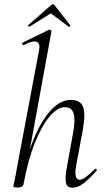

<svg xmlns="http://www.w3.org/2000/svg" viewBox="-20 -863 483 892"><path d="M63 8Q50 8 46 6.5Q42 5 42 2Q42 -1 47.5 -24.5Q53 -48 57 -74L161 -627Q168 -659 152.5 -668Q137 -677 90 -654Q86 -652 83.5 -658Q81 -664 85 -665L208 -725Q212 -727 216 -723Q220 -719 219 -717L89 -6Q87 8 63 8ZM316 9Q292 9 286.5 -12.5Q281 -34 291 -89L320 -248Q331 -307 322 -336Q313 -365 281 -365Q248 -365 211.5 -323Q175 -281 142.5 -200.5Q110 -120 89 -6L78 -7Q99 -123 134.5 -211.5Q170 -300 215 -349.5Q260 -399 309 -399Q352 -399 365 -368.5Q378 -338 366 -267L333 -89Q328 -58 332.5 -43Q337 -28 350 -28Q362 -28 380 -41.5Q398 -55 420 -77Q424 -81 428 -77Q432 -73 428 -69Q395 -32 368.5 -11.5Q342 9 316 9ZM117 -739Q116 -738 112.5 -741Q109 -744 111 -746L216 -838Q220 -843 225.5 -843Q231 -843 234 -838L306 -746Q308 -744 304.5 -740.5Q301 -737 299 -739L216 -801Z"/></svg>

Font: Cormorant Infant Light
Style: Italic
Weight: 300
Italic angle: -10°
Designer: Christian Thalmann (Catharsis Fonts)
Foundry: Catharsis Fonts
Version: Version 4.001